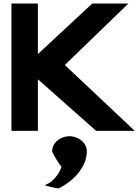

<svg xmlns="http://www.w3.org/2000/svg" viewBox="-20 -733 785 1090"><path d="M473 126C473 82 434 47 387 41C379 40 374 40 364 41C315 46 275 81 276 128C292 161 311 192 329 214C316 258 277 297 257 307L234 319L259 326C277 331 295 334 312 337C405 291 473 210 473 126ZM745 10 348 -364 709 -713H504L195 -426V-713H45V10H195V-283L526 10Z"/></svg>

Font: Bluebird
Style: SfBdExt
Weight: 700
Designer: Jasper
Foundry: Cannot Into Space Fonts
Version: Version 0.98